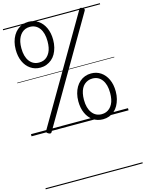

<svg xmlns="http://www.w3.org/2000/svg" viewBox="-205 -1132 1325 1749"><g transform="rotate(-15 457.5 -257.5)"><path d="M242 -583Q189 -583 149 -610.5Q109 -638 87 -686.5Q65 -735 65 -799Q65 -838 73.5 -871Q82 -904 97.5 -930.5Q113 -957 135 -976Q157 -995 184 -1005Q211 -1015 242 -1015Q294 -1015 333.5 -988Q373 -961 395.5 -912Q418 -863 418 -799Q418 -761 409.5 -727.5Q401 -694 386 -667.5Q371 -641 349 -622.5Q327 -604 300 -593.5Q273 -583 242 -583ZM242 -631Q265 -631 284 -638Q303 -645 318 -659.5Q333 -674 344 -694.5Q355 -715 360 -741.5Q365 -768 365 -799Q365 -878 332 -922.5Q299 -967 242 -967Q219 -967 200 -959.5Q181 -952 166 -938Q151 -924 140 -903.5Q129 -883 123.5 -857Q118 -831 118 -799Q118 -720 151.5 -675.5Q185 -631 242 -631ZM186 11Q181 19 173.5 19.5Q166 20 154 13Q142 6 139.5 0Q137 -6 142 -15L721 -1006Q725 -1014 732.5 -1014.5Q740 -1015 752 -1008Q763 -1001 766 -994.5Q769 -988 764 -980ZM671 19Q618 19 578 -8.5Q538 -36 516 -85Q494 -134 494 -197Q494 -235 502.5 -268.5Q511 -302 526.5 -328.5Q542 -355 564 -374Q586 -393 613 -403Q640 -413 671 -413Q723 -413 762.5 -386Q802 -359 824.5 -310.5Q847 -262 847 -197Q847 -159 838.5 -126Q830 -93 815 -66Q800 -39 778 -20Q756 -1 729 9Q702 19 671 19ZM671 -29Q694 -29 713 -36.5Q732 -44 747 -58Q762 -72 773 -92.5Q784 -113 789 -139.5Q794 -166 794 -197Q794 -276 761 -320.5Q728 -365 671 -365Q648 -365 629 -357.5Q610 -350 594.5 -336.5Q579 -323 568.5 -302.5Q558 -282 552.5 -255.5Q547 -229 547 -197Q547 -119 580.5 -74Q614 -29 671 -29ZM0 490H915V500H0ZM0 -20H915V0H0ZM0 -505H915V-500H0ZM0 -1010H915V-1000H0Z"/></g></svg>

Font: Playwrite PE Guides
Style: Regular
Weight: 400
Designer: Veronika Burian, José Scaglione
Foundry: TypeTogether
Version: Version 1.003